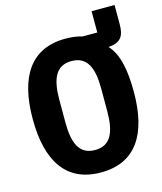

<svg xmlns="http://www.w3.org/2000/svg" viewBox="-121 -901 842 1001"><g transform="rotate(-15 300.0 -400.5)"><path d="M593 -813H469V-698H389C363 -706 333 -710 300 -710C113 -710 27 -577 27 -349C27 -121 113 12 300 12C487 12 573 -121 573 -349C573 -465 557 -555 506 -610C575 -614 593 -648 593 -710ZM300 -109C215 -109 187 -176 187 -288V-410C187 -522 215 -589 300 -589C385 -589 413 -522 413 -410V-289C413 -176 385 -109 300 -109Z"/></g></svg>

Font: IBM Plex Mono
Style: Bold
Weight: 700
Monospace: yes
Designer: Mike Abbink, Paul van der Laan, Pieter van Rosmalen
Foundry: Bold Monday
Version: Version 2.004